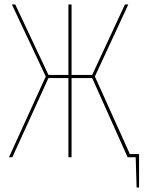

<svg xmlns="http://www.w3.org/2000/svg" viewBox="-20 -701 640 856"><path d="M600 -14V135H589L585 0H549L391 -353H299V0H285V-353H196L35 0H20L184 -360L33 -681H48L196 -367H285V-681H299V-367H391L537 -681H552L403 -360L559 -14Z"/></svg>

Font: Fira Sans Compressed Hair
Style: Regular
Weight: 100
Width: 1
Designer: bBox Type GmbH & Carrois Corporate GbR & Edenspiekermann AG
Foundry: bBox Type GmbH & Carrois Corporate GbR & Edenspiekermann AG
Version: Version 4.301